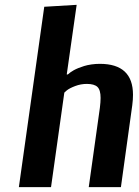

<svg xmlns="http://www.w3.org/2000/svg" viewBox="-20 -774 573 794"><path d="M163 -746 297 -754 256 -466H260L263 -468Q266 -471 271.5 -475Q277 -479 285 -483.5Q293 -488 304 -492.5Q315 -497 328 -501Q341 -505 358 -507.5Q375 -510 393 -510Q530 -510 530 -382Q530 -362 527 -339L480 0H347L393 -328Q396 -352 396 -369Q396 -402 383 -414.5Q370 -427 339 -427Q314 -427 290.5 -418Q267 -409 256 -400L246 -391L191 0H58Z"/></svg>

Font: Arsenal
Style: Bold Italic
Weight: 700
Italic angle: -9.10001°
Designer: Andrij Shevchenko
Foundry: Stairsfor
Version: Version 2.001;PS 002.001;hotconv 1.0.88;makeotf.lib2.5.64775